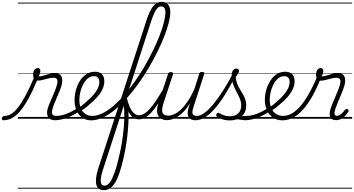

<svg xmlns="http://www.w3.org/2000/svg" viewBox="-197 -1312 3912 2122"><path d="M-159 17Q-170 17 -174 9.5Q-178 2 -176 -7Q-174 -16 -166 -23.5Q-158 -31 -146 -31Q-111 -31 -75.5 -51.5Q-40 -72 -1 -120.5Q38 -169 83.5 -253Q129 -337 183 -463L219 -438Q164 -306 115 -218Q66 -130 21 -78.5Q-24 -27 -68.5 -5Q-113 17 -159 17ZM411 17Q383 17 363.5 7Q344 -3 333.5 -21.5Q323 -40 323 -65.5Q323 -91 333 -122Q340 -144 353 -174.5Q366 -205 381 -239.5Q396 -274 410 -308.5Q424 -343 432 -374Q444 -419 433 -436Q422 -453 394 -453Q368 -453 337 -445Q306 -437 275.5 -429Q245 -421 218 -421Q203 -421 191.5 -429Q180 -437 174.5 -452.5Q169 -468 169 -490Q169 -508 175 -524Q181 -540 193 -550Q205 -560 221 -560Q235 -560 242 -551Q249 -542 249 -528Q249 -517 244 -500.5Q239 -484 229 -467Q247 -467 268.5 -472.5Q290 -478 314.5 -485.5Q339 -493 364 -498.5Q389 -504 412 -504Q443 -504 463 -490Q483 -476 489 -446Q495 -416 483 -367Q475 -339 461 -304.5Q447 -270 432 -235Q417 -200 404 -169Q391 -138 385 -115Q372 -72 381 -51.5Q390 -31 425 -31Q435 -31 439 -23.5Q443 -16 441 -7Q439 2 431.5 9.5Q424 17 411 17ZM0 763H568V773H0ZM0 -20H568V0H0ZM0 -505H568V-500H0ZM0 -1283H568V-1273H0Z M409 17Q397 17 393 9.5Q389 2 392 -7Q395 -16 403.5 -23.5Q412 -31 425 -31Q473 -31 533 -52.5Q593 -74 659 -117Q666 -122 672.5 -119Q679 -116 683 -108Q687 -100 686 -92Q685 -84 677 -79Q626 -46 577.5 -24.5Q529 -3 486.5 7Q444 17 409 17ZM567 763V773ZM567 -20V0ZM567 -505V-500ZM567 -1283V-1273Z M657 -113Q686 -129 712.5 -149.5Q739 -170 762 -192Q804 -227 835 -262.5Q866 -298 883.5 -334.5Q901 -371 901 -406Q901 -436 886 -453Q871 -470 841 -470Q830 -470 825.5 -477Q821 -484 822.5 -494Q824 -504 832 -511.5Q840 -519 853 -519Q888 -519 911 -505.5Q934 -492 945 -469Q956 -446 956 -414Q956 -371 936 -327.5Q916 -284 879 -241Q842 -198 790 -156Q765 -133 736 -112Q707 -91 677 -73ZM568 763H1012V773H568ZM568 -20H1012V0H568ZM568 -505H1012V-500H568ZM568 -1283H1012V-1273H568Z M810 18Q769 18 735.5 2Q702 -14 677.5 -44Q653 -74 640 -115.5Q627 -157 627 -206Q627 -257 641 -312Q655 -367 683.5 -414Q712 -461 754.5 -490Q797 -519 853 -519Q862 -519 865 -511.5Q868 -504 866 -494Q864 -484 857.5 -477Q851 -470 842 -470Q809 -470 783 -452.5Q757 -435 737.5 -405.5Q718 -376 705 -341Q692 -306 686 -271Q680 -236 680 -206Q680 -167 689.5 -134.5Q699 -102 718 -79Q737 -56 763 -43.5Q789 -31 822 -31Q878 -31 938 -61Q998 -91 1059.5 -144Q1121 -197 1181 -266.5Q1241 -336 1297.5 -417Q1354 -498 1404 -584.5Q1454 -671 1495.5 -756.5Q1537 -842 1567.5 -920.5Q1598 -999 1614.5 -1065Q1631 -1131 1631 -1178Q1631 -1189 1639 -1195Q1647 -1201 1658 -1201Q1669 -1201 1677 -1195Q1685 -1189 1685 -1178Q1685 -1129 1667.5 -1060Q1650 -991 1618 -909Q1586 -827 1542 -738Q1498 -649 1444.5 -558.5Q1391 -468 1330.5 -384Q1270 -300 1205 -227Q1140 -154 1073 -99Q1006 -44 939.5 -13Q873 18 810 18ZM1012 763V773ZM1012 -20V0ZM1012 -505V-500ZM1012 -1283V-1273Z M950 790Q918 790 897 775Q876 760 868 729.5Q860 699 865 653.5Q870 608 890 547L1426 -1099Q1459 -1200 1498.5 -1246Q1538 -1292 1589 -1292Q1620 -1292 1641 -1278.5Q1662 -1265 1673.5 -1240Q1685 -1215 1685 -1178Q1685 -1166 1676.5 -1159.5Q1668 -1153 1657.5 -1153Q1647 -1153 1639 -1159.5Q1631 -1166 1631 -1178Q1631 -1199 1625.5 -1213Q1620 -1227 1609.5 -1234Q1599 -1241 1583 -1241Q1564 -1241 1546 -1225Q1528 -1209 1511.5 -1174.5Q1495 -1140 1476 -1085L1202 -240Q1216 -181 1221 -110Q1226 -39 1222.5 38Q1219 115 1210 193Q1201 271 1187 345Q1173 419 1156.5 484Q1140 549 1123 599Q1102 662 1076.5 704.5Q1051 747 1019.5 768.5Q988 790 950 790ZM958 740Q974 740 988.5 731Q1003 722 1016.5 704.5Q1030 687 1043 659.5Q1056 632 1069 596Q1084 554 1099 498.5Q1114 443 1128 378.5Q1142 314 1153 245Q1164 176 1170 107Q1176 38 1177 -26Q1178 -90 1171 -144L942 560Q912 652 916.5 696Q921 740 958 740ZM1012 763H1450V773H1012ZM1012 -20H1450V0H1012ZM1012 -505H1450V-500H1012ZM1012 -1283H1450V-1273H1012Z M1338 7Q1308 7 1283 -7.5Q1258 -22 1238 -52Q1218 -82 1202.5 -126.5Q1187 -171 1177 -230Q1175 -242 1180.5 -247Q1186 -252 1193 -250Q1200 -248 1202 -239Q1217 -175 1237 -130Q1257 -85 1283 -61.5Q1309 -38 1340 -38Q1369 -38 1398.5 -56.5Q1428 -75 1460.5 -111.5Q1493 -148 1530 -203.5Q1567 -259 1610 -334Q1615 -341 1621 -340.5Q1627 -340 1631.5 -335Q1636 -330 1638 -322Q1640 -314 1635 -307Q1591 -228 1552 -169Q1513 -110 1477.5 -71Q1442 -32 1407.5 -12.5Q1373 7 1338 7ZM1449 763V773ZM1449 -20V0ZM1449 -505V-500ZM1449 -1283V-1273Z M1650 16Q1606 16 1577 -4.5Q1548 -25 1540.5 -66.5Q1533 -108 1554 -172L1660 -494Q1665 -506 1671 -510.5Q1677 -515 1691 -515Q1707 -515 1713.5 -509Q1720 -503 1715 -491L1608 -165Q1594 -123 1594.5 -93.5Q1595 -64 1612.5 -49Q1630 -34 1663 -34Q1693 -34 1728.5 -50Q1764 -66 1802 -101Q1840 -136 1877.5 -191.5Q1915 -247 1951 -327L2005 -496Q2009 -508 2015 -512.5Q2021 -517 2035 -517Q2052 -517 2058.5 -511.5Q2065 -506 2060 -494L1941 -128Q1924 -77 1932 -54Q1940 -31 1978 -31Q1988 -31 1992 -23.5Q1996 -16 1994.5 -7Q1993 2 1985 9.5Q1977 17 1963 17Q1937 17 1918.5 9Q1900 1 1890 -14.5Q1880 -30 1878 -52Q1876 -74 1882 -101L1903 -171Q1871 -118 1837 -82.5Q1803 -47 1770 -25.5Q1737 -4 1706.5 6Q1676 16 1650 16ZM1450 763H2121V773H1450ZM1450 -20H2121V0H1450ZM1450 -505H2121V-500H1450ZM1450 -1283H2121V-1273H1450Z M1963 17Q1952 17 1948 9.5Q1944 2 1946.5 -7Q1949 -16 1957 -23.5Q1965 -31 1978 -31Q2016 -31 2061.5 -63.5Q2107 -96 2157.5 -156.5Q2208 -217 2263 -302Q2318 -387 2374 -493Q2380 -503 2389.5 -502Q2399 -501 2405 -492Q2411 -483 2404 -470Q2346 -356 2289.5 -266Q2233 -176 2178 -113Q2123 -50 2069.5 -16.5Q2016 17 1963 17ZM2120 763V773ZM2120 -20V0ZM2120 -505V-500ZM2120 -1283V-1273Z M2515 17Q2498 17 2479 13.5Q2460 10 2437 7.5Q2414 5 2384 7L2411 -16Q2440 -22 2461 -25.5Q2482 -29 2499 -30Q2516 -31 2529 -31Q2538 -31 2542 -23.5Q2546 -16 2544 -7Q2542 2 2534.5 9.5Q2527 17 2515 17ZM2341 19Q2297 19 2259.5 6.5Q2222 -6 2200 -24Q2192 -32 2192 -40.5Q2192 -49 2200 -57Q2209 -66 2216 -66Q2223 -66 2234 -58Q2256 -45 2283.5 -36Q2311 -27 2342 -27Q2403 -27 2436 -59Q2469 -91 2469 -147Q2469 -174 2461.5 -199Q2454 -224 2442 -248.5Q2430 -273 2416.5 -298Q2403 -323 2391 -350.5Q2379 -378 2371.5 -409Q2364 -440 2364 -476Q2364 -516 2378.5 -535Q2393 -554 2417 -554Q2431 -554 2437.5 -546.5Q2444 -539 2444 -529Q2444 -516 2435.5 -500.5Q2427 -485 2408 -460Q2411 -427 2420 -399.5Q2429 -372 2442 -347.5Q2455 -323 2469.5 -300.5Q2484 -278 2496.5 -254Q2509 -230 2516.5 -204Q2524 -178 2524 -147Q2524 -71 2474.5 -26Q2425 19 2341 19ZM2121 763H2671V773H2121ZM2121 -20H2671V0H2121ZM2121 -505H2671V-500H2121ZM2121 -1283H2671V-1273H2121Z M2513 17Q2501 17 2497 9.5Q2493 2 2496 -7Q2499 -16 2507.5 -23.5Q2516 -31 2529 -31Q2577 -31 2637 -52.5Q2697 -74 2763 -117Q2770 -122 2776.5 -119Q2783 -116 2787 -108Q2791 -100 2790 -92Q2789 -84 2781 -79Q2730 -46 2681.5 -24.5Q2633 -3 2590.5 7Q2548 17 2513 17ZM2671 763V773ZM2671 -20V0ZM2671 -505V-500ZM2671 -1283V-1273Z M2760 -113Q2789 -129 2815.5 -149.5Q2842 -170 2865 -192Q2907 -227 2938 -262.5Q2969 -298 2986.5 -334.5Q3004 -371 3004 -406Q3004 -436 2989 -453Q2974 -470 2944 -470Q2933 -470 2928.5 -477Q2924 -484 2925.5 -494Q2927 -504 2935 -511.5Q2943 -519 2956 -519Q2991 -519 3014 -505.5Q3037 -492 3048 -469Q3059 -446 3059 -414Q3059 -371 3039 -327.5Q3019 -284 2982 -241Q2945 -198 2893 -156Q2868 -133 2839 -112Q2810 -91 2780 -73ZM2671 763H3115V773H2671ZM2671 -20H3115V0H2671ZM2671 -505H3115V-500H2671ZM2671 -1283H3115V-1273H2671Z M2925 18Q2888 18 2857.5 7Q2827 -4 2803.5 -24.5Q2780 -45 2763.5 -73.5Q2747 -102 2738.5 -136.5Q2730 -171 2730 -210Q2730 -249 2739 -291.5Q2748 -334 2766 -374.5Q2784 -415 2811 -447.5Q2838 -480 2874 -499.5Q2910 -519 2956 -519Q2966 -519 2970 -511.5Q2974 -504 2972 -494Q2970 -484 2962.5 -477Q2955 -470 2944 -470Q2905 -470 2875 -444Q2845 -418 2824.5 -378Q2804 -338 2794 -293.5Q2784 -249 2784 -212Q2784 -173 2793.5 -140Q2803 -107 2822 -82.5Q2841 -58 2869 -44.5Q2897 -31 2934 -31Q2998 -31 3061.5 -80Q3125 -129 3186 -224.5Q3247 -320 3305 -458Q3308 -466 3316 -467.5Q3324 -469 3332 -465Q3340 -461 3344.5 -454Q3349 -447 3345 -438Q3284 -287 3217 -185.5Q3150 -84 3077 -33Q3004 18 2925 18ZM3115 763H3128V773H3115ZM3115 -20H3128V0H3115ZM3115 -505H3128V-500H3115ZM3115 -1283H3128V-1273H3115Z M3518 16Q3492 16 3475.5 7Q3459 -2 3452 -19.5Q3445 -37 3447 -61.5Q3449 -86 3459 -117Q3467 -142 3480 -173.5Q3493 -205 3508 -240Q3523 -275 3537 -309Q3551 -343 3559 -374Q3571 -419 3560 -436Q3549 -453 3521 -453Q3497 -453 3465.5 -445Q3434 -437 3402 -428.5Q3370 -420 3344 -420Q3329 -420 3318 -428.5Q3307 -437 3301.5 -452.5Q3296 -468 3296 -490Q3296 -508 3302 -524Q3308 -540 3320 -550Q3332 -560 3348 -560Q3362 -560 3369 -551Q3376 -542 3376 -528Q3376 -517 3371.5 -500.5Q3367 -484 3358 -467Q3384 -468 3413.5 -477Q3443 -486 3475 -495Q3507 -504 3539 -504Q3570 -504 3590 -490Q3610 -476 3616 -446Q3622 -416 3610 -367Q3602 -340 3589 -306Q3576 -272 3560.5 -236.5Q3545 -201 3531.5 -167.5Q3518 -134 3509 -108Q3496 -68 3501 -50Q3506 -32 3526 -32Q3544 -32 3560 -42Q3576 -52 3591 -68Q3606 -84 3617 -99Q3622 -106 3628 -108.5Q3634 -111 3644 -105Q3655 -98 3656 -91Q3657 -84 3652 -76Q3641 -57 3621 -35.5Q3601 -14 3575 1Q3549 16 3518 16ZM3127 763H3695V773H3127ZM3127 -20H3695V0H3127ZM3127 -505H3695V-500H3127ZM3127 -1283H3695V-1273H3127Z"/></svg>

Font: Playwrite NL Guides
Style: Regular
Weight: 400
Designer: Veronika Burian, José Scaglione
Foundry: TypeTogether
Version: Version 1.003